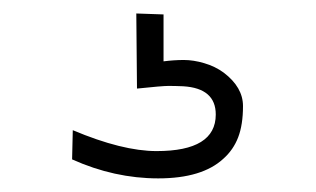

<svg xmlns="http://www.w3.org/2000/svg" viewBox="-20 -31 464 282"><path d="M249 95.7Q236.8 95.2 227.5 95.2Q218.3 95.2 181.2 99.1L180.2 -11.2L220.2 -9.8V59.1Q235.8 57.1 250 57.1Q264.2 57.1 280 61.8Q295.9 66.4 308.6 75.7Q336.9 97.2 336.9 124.8Q336.9 152.3 329.8 170.7Q322.8 189 308.1 202.1Q276.9 231 212.4 231Q147.9 231 85.9 203.1L86.9 160.2Q159.7 190.9 210 190.9Q296.9 190.9 296.9 137.2Q296.9 98.6 249 95.7Z"/></svg>

Font: Smokum
Style: Regular
Weight: 400
Designer: Astigmatic (AOETI)
Foundry: Astigmatic (AOETI)
Version: Version 1.001